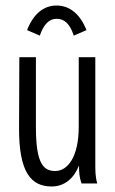

<svg xmlns="http://www.w3.org/2000/svg" viewBox="-20 -664 415 695"><path d="M124 -535C138 -575 157 -596 185 -596C212 -596 233 -579 247 -535L293 -555C270 -614 231 -644 185 -644C138 -644 101 -614 78 -555ZM167 11C214 11 248 -19 266 -65C266 -42 267 -23 275 0H332C325 -24 325 -47 325 -71V-457H265V-205C265 -96 225 -45 180 -45C140 -45 110 -67 110 -202V-457H50L49 -202C48 -39 93 11 167 11Z"/></svg>

Font: Inconsolata Condensed
Style: Regular
Weight: 400
Width: 3
Monospace: yes
Designer: Raph Levien, Cyreal, Brenton Simpson
Foundry: Raph Levien, Cyreal, Google
Version: Version 3.100